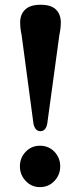

<svg xmlns="http://www.w3.org/2000/svg" viewBox="-20 -756 331 786"><path d="M146.5 -736.5Q189.5 -736.5 209.2 -716.8Q229 -697 229 -664Q229 -641 223 -612.5L173.5 -250Q167.5 -219 145.5 -219Q123.5 -219 117 -249.5L68.5 -612.5Q62.5 -640.5 62.5 -664.5Q62.5 -697 83 -716.8Q103.5 -736.5 146.5 -736.5ZM143.5 10Q109 10 85.2 -15.2Q61.5 -40.5 61.5 -75Q61.5 -110 85.2 -134.8Q109 -159.5 143.5 -159.5Q179 -159.5 202.8 -134.8Q226.5 -110 226.5 -75Q226.5 -40.5 202.8 -15.2Q179 10 143.5 10Z"/></svg>

Font: Fraunces 72pt Soft SemiBold
Style: Regular
Weight: 600
Version: Version 1.000;[b76b70a41]